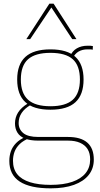

<svg xmlns="http://www.w3.org/2000/svg" viewBox="-20 -810 547 1050"><path d="M257 220Q145 220 88 183Q31 146 31 70Q31 42 39.5 17.5Q48 -7 68 -27.5Q88 -48 121 -62L142 -55Q108 -42 88 -22.5Q68 -3 59.5 20Q51 43 51 69Q51 114 74.5 143Q98 172 144 186.5Q190 201 257 201Q327 201 375 184.5Q423 168 448 137Q473 106 473 62Q473 28 459 5.5Q445 -17 418 -29Q391 -41 352 -41H189Q145 -41 117 -52Q89 -63 75.5 -84.5Q62 -106 62 -135Q62 -168 79 -195Q96 -222 132 -244L146 -235Q115 -217 98.5 -192.5Q82 -168 82 -137Q82 -103 107.5 -82Q133 -61 190 -61H352Q422 -61 457.5 -30Q493 1 493 63Q493 112 465 147Q437 182 384.5 201Q332 220 257 220ZM256 -210Q164 -210 119 -251Q74 -292 74 -375Q74 -458 119 -499Q164 -540 256 -540Q348 -540 392.5 -499Q437 -458 437 -375Q437 -292 392.5 -251Q348 -210 256 -210ZM256 -229Q339 -229 378 -264.5Q417 -300 417 -375Q417 -451 378 -486Q339 -521 256 -521Q173 -521 133.5 -486Q94 -451 94 -375Q94 -300 133.5 -264.5Q173 -229 256 -229ZM376 -489 364 -503Q375 -531 400 -545.5Q425 -560 459 -560Q467 -560 473 -560Q479 -560 488 -558L487 -538Q480 -540 473.5 -540Q467 -540 459 -540Q430 -540 409.5 -528Q389 -516 376 -489ZM124 -596 250 -790H273L398 -596H375L261 -769L145 -596Z"/></svg>

Font: Georama ExtraCondensed Thin Thin
Style: Regular
Weight: 250
Version: Version 1.001